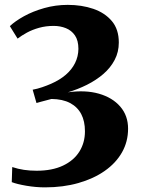

<svg xmlns="http://www.w3.org/2000/svg" viewBox="-20 -772 601 808"><path d="M169.5 16.5Q131.5 16.5 91.5 9.8Q51.5 3 29.5 -5.5L31.5 -69Q55.5 -61 80.8 -57.2Q106 -53.5 134 -53.5Q199.5 -53.5 245 -75Q290.5 -96.5 314 -134Q337.5 -171.5 337.5 -219.5Q337.5 -262 321.8 -292Q306 -322 274.8 -338.5Q243.5 -355 196.5 -355.5Q188.5 -353.5 176.5 -350.2Q164.5 -347 153 -344Q141.5 -341 133.5 -338.5L117.5 -394.5Q137 -398 157.5 -405Q178 -412 195 -419.5Q231.5 -435.5 257 -457.5Q282.5 -479.5 296 -507Q309.5 -534.5 310 -566Q310 -601.5 295.5 -622.8Q281 -644 257.2 -653.5Q233.5 -663 206 -663Q173 -663 144.5 -655Q116 -647 93.5 -634.8Q71 -622.5 54 -609.5L21.5 -662Q43.5 -683 81 -703.8Q118.5 -724.5 166.2 -738Q214 -751.5 265 -751.5Q324 -751.5 372.8 -734.8Q421.5 -718 450.8 -683.2Q480 -648.5 480 -593Q480 -553 462.5 -519.8Q445 -486.5 414.8 -460.5Q384.5 -434.5 346 -415.2Q307.5 -396 265.5 -383.5Q339 -394 396 -377.8Q453 -361.5 486 -323.5Q519 -285.5 519 -230.5Q519 -176 493.5 -131Q468 -86 421 -53Q374 -20 310 -1.8Q246 16.5 169.5 16.5Z"/></svg>

Font: Merriweather 60pt ExtraBold
Style: Regular
Weight: 800
Version: Version 2.100